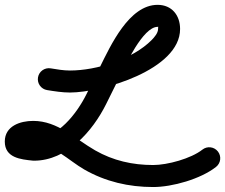

<svg xmlns="http://www.w3.org/2000/svg" viewBox="-65 -612 921 785"><path d="M127.5 -243.7C158.6 -238.7 189.4 -233.7 221.1 -233.7C351 -233.7 671.3 -326.8 671.3 -493.3C671.3 -549.4 637.6 -592.2 579.3 -592.2C462.7 -592.2 387.2 -425.8 343.2 -337.2C325 -300.4 306.7 -263.7 288.5 -226.9C249.7 -148.8 171 -45 74 -45C74 -45 75.1 -44.9 76.2 -44.9C77.4 -44.8 78.5 -44.8 78.5 -44.8C68.3 -45.8 58.1 -46.2 48 -47.5C45.2 -47.9 42.4 -48.4 39.7 -49C38.2 -49.4 34.1 -51.2 35.3 -50.3C40.4 -47 43.5 -41.6 44.4 -35.7C44.5 -34.9 44.6 -34.1 44.6 -33.3C44.6 -34.4 44.4 -31.3 44.2 -30.2C43.6 -28.1 42.6 -26.3 41.2 -24.5C40.7 -23.9 38.7 -22.4 39.5 -22.8C48.9 -27.1 60.4 -27.7 70.6 -27.7C145.3 -27.7 218.2 45.9 279.3 80.9C366.5 130.8 461.1 152.7 561.4 152.7C639.6 152.7 755.5 119.9 818.3 70.4C837.9 55 841.2 26.7 825.8 7.2C810.4 -12.3 782.1 -15.7 762.6 -0.3C715.9 36.5 619.5 62.7 561.4 62.7C476.8 62.7 397.6 44.9 324.1 2.8C241.8 -44.2 171.8 -117.7 70.6 -117.7C17.9 -117.7 -45.4 -97 -45.4 -33.3C-45.4 33.4 19.8 39.8 69.5 44.8C69.5 44.8 70.6 44.8 71.8 44.9C72.9 44.9 74 45 74 45C208.6 45 313.9 -75.6 369.1 -186.9C387.3 -223.7 405.6 -260.4 423.8 -297.2C446.6 -343.2 519 -502.2 579.3 -502.2C583.6 -502.2 581.3 -506.1 581.3 -493.3C581.3 -477.1 565.9 -459.4 555.4 -448.7C477.7 -369.7 329.7 -323.7 221.1 -323.7C194.3 -323.7 168.2 -328.3 141.9 -332.6C117.3 -336.5 94.2 -319.8 90.3 -295.3C86.3 -270.8 103 -247.7 127.5 -243.7Z"/></svg>

Font: FRB American Cursive Guidelines Arrows Black
Style: Bold Italic
Weight: 900
Italic angle: -25°
Version: Version 2.0;Modular Font Editor K font №1